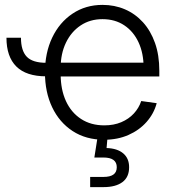

<svg xmlns="http://www.w3.org/2000/svg" viewBox="-20 -558 710 782"><path d="M168.5 -247.1Q86.9 -247.1 46.6 -287.1Q6.3 -327.1 6.3 -404.3H65.4Q65.4 -351.6 89.1 -326.9Q112.8 -302.2 168.5 -302.2ZM404.3 11.2Q330.1 11.2 275.9 -24.2Q221.7 -59.6 192.4 -121.3Q163.1 -183.1 163.1 -262.7Q163.1 -342.8 192.6 -404.8Q222.2 -466.8 275.4 -502.4Q328.6 -538.1 397.5 -538.1Q446.8 -538.1 488.8 -520Q530.8 -502 562.3 -467.3Q593.8 -432.6 611.3 -383.1Q628.9 -333.5 628.9 -270V-246.6H200.7V-302.7H593.3L564.9 -283.2Q564.9 -340.8 544.4 -385.3Q523.9 -429.7 486.3 -454.8Q448.7 -480 397.5 -480Q346.7 -480 308.3 -454.3Q270 -428.7 248.5 -384Q227.1 -339.4 227.1 -282.7V-254.9Q227.1 -193.4 248.5 -146.5Q270 -99.6 310.1 -73.5Q350.1 -47.4 404.8 -47.4Q443.4 -47.4 473.9 -60.3Q504.4 -73.2 525.1 -95.7Q545.9 -118.2 555.2 -146.5L618.2 -137.7Q606.9 -95.2 577.1 -61.5Q547.4 -27.8 503.2 -8.3Q459 11.2 404.3 11.2ZM347.2 204.1V162.6H401.4Q428.7 162.6 442.1 152.8Q455.6 143.1 455.6 123Q455.6 103.5 442.1 93.5Q428.7 83.5 400.4 83.5H364.3L380.4 -18.6H418V0L414.1 44.9Q458 46.4 481.9 66.7Q505.9 86.9 505.9 123Q505.9 163.6 478.5 183.8Q451.2 204.1 401.9 204.1Z"/></svg>

Font: Inter 24pt Light
Style: Regular
Weight: 300
Designer: Rasmus Andersson
Foundry: rsms
Version: Version 4.001;git-66647c0bb